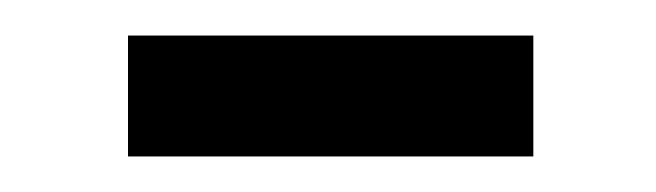

<svg xmlns="http://www.w3.org/2000/svg" viewBox="-20 -583 369 108"><path d="M280 -563V-495H52V-563Z"/></svg>

Font: Squada One
Style: Regular
Weight: 400
Designer: Joe Prince
Foundry: Joe Prince
Version: Version 1.001